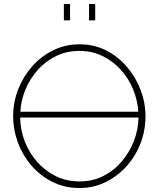

<svg xmlns="http://www.w3.org/2000/svg" viewBox="-20 -937 798 962"><path d="M378 5Q304 5 243 -25.5Q182 -56 138 -107Q94 -158 70 -222.5Q46 -287 46 -355Q46 -426 71.5 -490.5Q97 -555 142 -605.5Q187 -656 247.5 -685.5Q308 -715 378 -715Q452 -715 512.5 -684Q573 -653 617 -601Q661 -549 685 -485Q709 -421 709 -355Q709 -283 684 -218.5Q659 -154 613.5 -103.5Q568 -53 508 -24Q448 5 378 5ZM378 -682Q314 -682 261.5 -656.5Q209 -631 170 -587.5Q131 -544 108 -489.5Q85 -435 82 -377H673Q669 -438 645.5 -493Q622 -548 582.5 -590.5Q543 -633 491 -657.5Q439 -682 378 -682ZM378 -28Q444 -28 497.5 -55Q551 -82 590 -128Q629 -174 651 -231Q673 -288 674 -348H81Q82 -285 104.5 -227.5Q127 -170 167 -125Q207 -80 260.5 -54Q314 -28 378 -28ZM300 -835V-917H331V-835ZM426 -835V-917H457V-835Z"/></svg>

Font: Raleway ExtraLight
Style: Regular
Weight: 200
Designer: Matt McInerney, Pablo Impallari, Rodrigo Fuenzalida
Foundry: Matt McInerney, Pablo Impallari, Rodrigo Fuenzalida
Version: Version 4.026